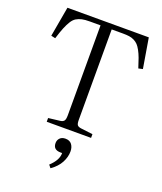

<svg xmlns="http://www.w3.org/2000/svg" viewBox="-173 -825 1015 1200"><g transform="rotate(20 334.5 -224.5)"><path d="M187 0V-24.9L264.2 -34.2Q282.2 -36.6 289.6 -46.4Q296.9 -56.2 296.9 -83V-681.2H225.1Q194.3 -681.2 174.3 -676.8Q154.3 -672.4 137.7 -662.6Q121.1 -652.8 108.2 -631.8Q95.2 -610.8 83.7 -582.8Q72.3 -554.7 58.1 -508.8L29.8 -515.1L64.9 -713.9H606L639.2 -515.1L610.8 -508.8Q599.1 -546.9 589.8 -572Q580.6 -597.2 569.3 -617.7Q558.1 -638.2 547.4 -649.4Q536.6 -660.6 521 -668.5Q505.4 -676.3 488 -678.7Q470.7 -681.2 445.8 -681.2H371.1V-79.1Q371.1 -54.2 377.9 -45.4Q384.8 -36.6 404.8 -34.2L481.9 -24.9V0ZM308.1 265.1 293 246.1Q345.7 197.3 344.2 150.9H334Q284.2 150.9 284.2 106Q284.2 85.9 297.4 72.5Q310.5 59.1 334 59.1Q362.3 59.1 376.2 77.6Q390.1 96.2 390.1 124Q390.1 161.1 370.4 198.2Q350.6 235.4 308.1 265.1Z"/></g></svg>

Font: Literata Light
Style: Regular
Weight: 300
Designer: Latin by Veronika Burian and Jose Scaglione. Greek by Irene Vlachou. Cyrillic by Vera Evstafieva.
Foundry: TypeTogether
Version: Version 3.021